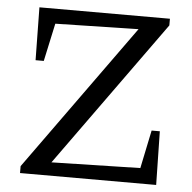

<svg xmlns="http://www.w3.org/2000/svg" viewBox="-49 -697 747 746"><g transform="rotate(5 325.0 -324.0)"><path d="M56 0V-27L466 -597L142 -590L110 -442H78L75 -648H584V-622L174 -52L520 -60L551 -209H583L587 0Z"/></g></svg>

Font: Piazzolla
Style: Regular
Weight: 400
Designer: Juan Pablo del Peral
Foundry: Huerta Tipografica
Version: Version 1.330